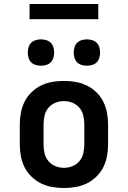

<svg xmlns="http://www.w3.org/2000/svg" viewBox="-20 -933 640 961"><path d="M300 8Q271 8 241.5 3Q212 -2 185.5 -15Q159 -28 137.5 -49Q116 -70 103 -96Q90 -122 84.5 -151.5Q79 -181 79 -210V-310Q79 -339 84.5 -368.5Q90 -398 103 -424Q116 -450 137.5 -471Q159 -492 185.5 -505Q212 -518 241.5 -523Q271 -528 300 -528Q329 -528 358.5 -523Q388 -518 414.5 -505Q441 -492 462.5 -471Q484 -450 497 -424Q510 -398 515.5 -368.5Q521 -339 521 -310V-210Q521 -181 515.5 -151.5Q510 -122 497 -96Q484 -70 462.5 -49Q441 -28 414.5 -15Q388 -2 358.5 3Q329 8 300 8ZM300 -93Q322 -93 343 -101.5Q364 -110 378 -127Q392 -144 397 -166Q402 -188 402 -210V-310Q402 -332 397 -354Q392 -376 378 -393Q364 -410 343 -418.5Q322 -427 300 -427Q278 -427 257 -418.5Q236 -410 222 -393Q208 -376 203 -354Q198 -332 198 -310V-210Q198 -188 203 -166Q208 -144 222 -127Q236 -110 257 -101.5Q278 -93 300 -93ZM415 -604Q402 -604 388.5 -608Q375 -612 366 -621Q357 -630 353 -643.5Q349 -657 349 -670Q349 -683 353 -696.5Q357 -710 366 -719Q375 -728 388.5 -732Q402 -736 415 -736Q428 -736 441.5 -732Q455 -728 464 -719Q473 -710 477 -696.5Q481 -683 481 -670Q481 -657 477 -643.5Q473 -630 464 -621Q455 -612 441.5 -608Q428 -604 415 -604ZM185 -604Q172 -604 158.5 -608Q145 -612 136 -621Q127 -630 123 -643.5Q119 -657 119 -670Q119 -683 123 -696.5Q127 -710 136 -719Q145 -728 158.5 -732Q172 -736 185 -736Q198 -736 211.5 -732Q225 -728 234 -719Q243 -710 247 -696.5Q251 -683 251 -670Q251 -657 247 -643.5Q243 -630 234 -621Q225 -612 211.5 -608Q198 -604 185 -604ZM128 -837V-913H472V-837Z"/></svg>

Font: Iosevka Etoile
Style: Bold
Weight: 700
Designer: Belleve Invis
Foundry: Belleve Invis
Version: Version 28.1.0; ttfautohint (v1.8.4)